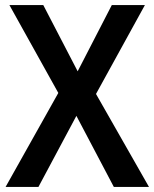

<svg xmlns="http://www.w3.org/2000/svg" viewBox="-20 -734 606 754"><path d="M565 0 357 -365 549 -714H419L285 -454L150 -714H17L209 -369L2 0H131L280 -279L427 0Z"/></svg>

Font: Noto Sans Gujarati UI SemiCondensed SemiBold
Style: Regular
Weight: 600
Width: 4
Designer: Jelle Bosma - Monotype Design Team, Universal Thirst
Foundry: Monotype Imaging Inc.
Version: Version 2.106